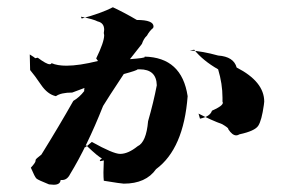

<svg xmlns="http://www.w3.org/2000/svg" viewBox="-20 -553 776 529"><path d="M128 -44 115 -45Q85 -57 80.5 -61Q76 -65 65 -91Q78 -105 78 -110V-112Q78 -115 94 -127Q143 -206 182 -275Q199 -285 212 -302V-306Q212 -316 223 -316H227L179 -298Q148 -298 134 -288Q111 -293 93 -319.5Q75 -346 63 -360L62 -403Q77 -394 77 -392H73L84 -394Q108 -376 117 -376Q121 -376 122 -379Q138 -372 163 -372Q198 -372 250 -385L245 -392Q267 -437 267 -456L266 -462L267 -471Q267 -490 249 -494Q238 -500 203 -507L205 -502Q258 -516 291 -533Q325 -517 357 -498Q403 -498 403 -480L402 -476Q392 -468 385 -455Q376 -447 371 -432L338 -390Q379 -393 379 -396L378 -397Q481 -395 497 -288Q486 -143 410 -87Q382 -47 321 -47Q315 -47 266 -55Q265 -64 265 -78L266 -111L257 -109Q255 -109 255 -111Q255 -112 261 -117Q255 -117 217 -153Q214 -149 214 -147Q216 -147 233 -162Q292 -129 311 -129Q333 -129 359 -150Q383 -161 388 -219Q403 -271 412 -318Q411 -362 365 -362H359Q358 -359 321 -349Q276 -281 264 -261Q220 -150 173 -73Q165 -57 151 -57H147Q146 -44 128 -44ZM631 -180Q620 -180 609 -197V-198Q609 -201 592 -211Q564 -221 527 -240L531 -226Q559 -232 564 -248Q594 -261 594 -270L593 -273V-284Q593 -322 581 -362Q539 -386 515 -416L503 -414Q538 -412 581 -400Q624 -397 632 -367Q708 -328 708 -273L707 -264Q701 -221 691.5 -206.5Q682 -192 640 -183Q635 -180 631 -180Z"/></svg>

Font: Xiangcui Kesong Xiangcui Kesong
Style: Regular
Weight: 400
Version: Version 1.501;March 28, 2024;FontCreator 14.0.0.2814 64-bit